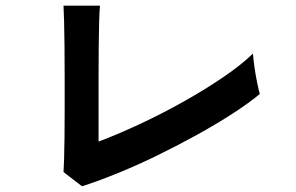

<svg xmlns="http://www.w3.org/2000/svg" viewBox="-20 -713 1040 674"><path d="M268 -59 203 -109Q204 -121 205 -154Q206 -187 206.5 -233Q207 -279 207 -332.5Q207 -386 207 -438Q207 -496 206.5 -547.5Q206 -599 205 -637.5Q204 -676 203 -693H331Q329 -675 328 -635Q327 -595 326.5 -545Q326 -495 326 -444V-216Q395 -242 473 -278.5Q551 -315 626.5 -357.5Q702 -400 765 -443Q828 -486 868 -525Q869 -508 873 -479.5Q877 -451 882.5 -424Q888 -397 892 -383Q852 -350 795.5 -313.5Q739 -277 672 -240Q605 -203 534.5 -168.5Q464 -134 395.5 -106Q327 -78 268 -59Z"/></svg>

Font: Zen Kaku Gothic New
Style: Bold
Weight: 700
Designer: Yoshimichi Ohira
Foundry: Positype
Version: Version 1.002